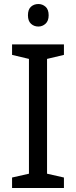

<svg xmlns="http://www.w3.org/2000/svg" viewBox="-20 -935 379 955"><path d="M298 0H40V-52L124 -71V-642L40 -662V-714H298V-662L214 -642V-71L298 -52ZM171 -915Q191 -915 206.5 -901.5Q222 -888 222 -859Q222 -831 206.5 -817Q191 -803 171 -803Q149 -803 134 -817Q119 -831 119 -859Q119 -888 134 -901.5Q149 -915 171 -915Z"/></svg>

Font: Noto Sans Syloti Nagri
Style: Regular
Weight: 400
Designer: Monotype Design Team
Foundry: Monotype Imaging Inc.
Version: Version 2.003; ttfautohint (v1.8.4.7-5d5b)